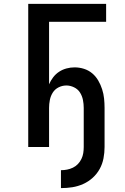

<svg xmlns="http://www.w3.org/2000/svg" viewBox="-20 -755 640 986"><path d="M293 211V119Q309 119 324.5 116Q340 113 354.5 106Q369 99 380 87.5Q391 76 398 61.5Q405 47 407.5 31.5Q410 16 410 0V-201Q410 -221 406 -241.5Q402 -262 391 -279.5Q380 -297 360.5 -306.5Q341 -316 321 -316Q300 -316 281 -306.5Q262 -297 251 -279.5Q240 -262 236 -241.5Q232 -221 232 -201V0H125V-735H525V-643H232V-322Q240 -341 253 -358Q266 -375 283.5 -386.5Q301 -398 321.5 -403.5Q342 -409 363 -409Q388 -409 411.5 -401.5Q435 -394 453.5 -378.5Q472 -363 484.5 -341.5Q497 -320 504.5 -296.5Q512 -273 514.5 -249Q517 -225 517 -201V0Q517 29 511.5 58Q506 87 492 112.5Q478 138 456 158Q434 178 407 190Q380 202 351.5 206.5Q323 211 293 211Z"/></svg>

Font: Zed Mono Semibold Extended
Style: Regular
Weight: 600
Width: 7
Monospace: yes
Designer: Belleve Invis
Foundry: Belleve Invis
Version: Version 1.0.0; ttfautohint (v1.8.4)